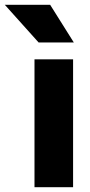

<svg xmlns="http://www.w3.org/2000/svg" viewBox="-93 -776 373 796"><path d="M210 0H50V-530H210ZM115 -756 213 -600Q213 -600 198.5 -600Q184 -600 162 -600Q140 -600 118 -600Q96 -600 81.5 -600Q67 -600 67 -600L-73 -756Z"/></svg>

Font: Roundo Variable
Style: Regular
Weight: 200
Designer: Shiva Nallaperumal
Foundry: Indian Type Foundry
Version: Version 2.000